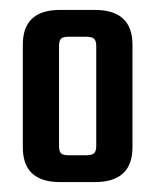

<svg xmlns="http://www.w3.org/2000/svg" viewBox="-20 -651 312 387"><path d="M101 -631H171Q247 -631 247 -561V-354Q247 -284 171 -284H101Q26 -284 26 -354V-561Q26 -631 101 -631ZM174 -357V-558Q174 -569 169.5 -573Q165 -577 153 -577H119Q107 -577 103 -573Q99 -569 99 -558V-357Q99 -346 103 -342Q107 -338 119 -338H153Q165 -338 169.5 -342Q174 -346 174 -357Z"/></svg>

Font: Teko Medium
Style: Regular
Weight: 500
Designer: Manushi Parikh, Jonny Pinhorn
Foundry: Indian Type Foundry
Version: Version 1.106;PS 1.0;hotconv 1.0.78;makeotf.lib2.5.61930; tt